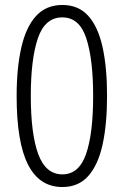

<svg xmlns="http://www.w3.org/2000/svg" viewBox="-20 -744 499 773"><path d="M411 -358Q411 -244 393 -162Q375 -80 335.5 -35.5Q296 9 231 9Q139 9 93 -81Q47 -171 47 -357Q47 -471 66 -553.5Q85 -636 125.5 -680Q166 -724 231 -724Q296 -724 335.5 -680Q375 -636 393 -554Q411 -472 411 -358ZM104 -358Q104 -205 134 -123.5Q164 -42 231 -42Q298 -42 326.5 -124Q355 -206 355 -358Q355 -505 327.5 -589.5Q300 -674 231 -674Q161 -674 132.5 -590Q104 -506 104 -358Z"/></svg>

Font: Noto Sans Lao Condensed Light
Style: Regular
Weight: 300
Width: 3
Designer: Monotype Design Team
Foundry: Monotype Imaging Inc.
Version: Version 2.003; ttfautohint (v1.8.4.7-5d5b)